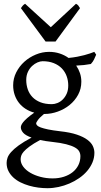

<svg xmlns="http://www.w3.org/2000/svg" viewBox="-20 -740 528 1004"><path d="M336.9 -293Q336.9 -318.8 328.4 -342Q319.8 -365.2 303 -382.6Q286.1 -399.9 261 -409.9Q235.8 -419.9 203.1 -419.9Q190.9 -419.9 176 -413.6Q161.1 -407.2 147.9 -395Q134.8 -382.8 126 -364.3Q117.2 -345.7 117.2 -321.8Q117.2 -295.9 125.2 -272.7Q133.3 -249.5 149.7 -232.4Q166 -215.3 191.2 -205.3Q216.3 -195.3 251 -195.3Q265.1 -195.3 280.5 -201.4Q295.9 -207.5 308.3 -220Q320.8 -232.4 328.9 -250.5Q336.9 -268.6 336.9 -293ZM252.9 2Q234.4 0 218.8 -2.4Q203.1 -4.9 189.5 -7.8Q154.3 11.2 134 26.4Q113.8 41.5 103.5 53.5Q93.3 65.4 90.6 75.2Q87.9 85 87.9 92.8Q87.9 113.3 101.6 131.6Q115.2 149.9 138.2 163.3Q161.1 176.8 191.4 184.8Q221.7 192.9 254.9 192.9Q287.6 192.9 314.5 184.1Q341.3 175.3 360.4 159.9Q379.4 144.5 389.9 123.3Q400.4 102.1 400.4 76.7Q400.4 63 394 51.5Q387.7 40 371.1 30.8Q354.5 21.5 325.9 14.2Q297.4 6.8 252.9 2ZM405.3 -313Q405.3 -275.4 388.4 -244.4Q371.6 -213.4 344.2 -191.2Q316.9 -168.9 282.2 -156.5Q247.6 -144 211.9 -144H210Q186.5 -124.5 177.7 -111.6Q168.9 -98.6 168.9 -95.7Q168.9 -89.8 174.1 -84.2Q179.2 -78.6 193.1 -73.5Q207 -68.4 231.4 -63.2Q255.9 -58.1 293.9 -53.7Q347.2 -47.9 381.8 -36.1Q416.5 -24.4 437 -9Q457.5 6.3 465.6 23.9Q473.6 41.5 473.6 58.6Q473.6 85.4 463.4 109.6Q453.1 133.8 435.5 154.3Q418 174.8 394 191.4Q370.1 208 342.8 219.7Q315.4 231.4 286.1 237.8Q256.8 244.1 228 244.1Q205.1 244.1 180.7 241Q156.2 237.8 132.3 231Q108.4 224.1 87.2 213.6Q65.9 203.1 49.8 188.2Q33.7 173.3 24.2 154.5Q14.6 135.7 14.6 111.8Q14.6 99.1 19.3 85.2Q23.9 71.3 38.1 55.2Q52.2 39.1 77.6 20.5Q103 2 145 -20.5Q113.3 -31.7 101.1 -45.9Q88.9 -60.1 88.9 -74.7Q88.9 -78.6 91.3 -85.2Q93.8 -91.8 101.3 -101.3Q108.9 -110.8 122.8 -123Q136.7 -135.3 159.2 -150.9Q134.3 -157.7 114 -170.7Q93.8 -183.6 79.3 -201.9Q64.9 -220.2 56.9 -243.4Q48.8 -266.6 48.8 -293.9Q48.8 -329.6 64.9 -361.6Q81.1 -393.6 107.4 -417.2Q133.8 -440.9 167.5 -454.8Q201.2 -468.8 236.8 -468.8Q266.1 -468.8 291.7 -460.4Q317.4 -452.1 338.4 -437Q363.8 -439.5 384.3 -443.4Q404.8 -447.3 421.1 -451.7Q437.5 -456.1 450.2 -460.4Q462.9 -464.8 473.1 -468.8L482.9 -454.1Q477.1 -440.4 471.7 -429Q466.3 -417.5 455.1 -405.3Q436.5 -401.9 418.7 -399.9Q400.9 -397.9 378.4 -397Q391.1 -378.4 398.2 -357.4Q405.3 -336.4 405.3 -313ZM270.5 -522.9H218.3L89.4 -697.3Q92.8 -702.1 95.2 -705.6Q97.7 -709 99.9 -711.4Q102.1 -713.9 104.7 -715.8Q107.4 -717.8 111.3 -720.2L245.6 -597.7L377.4 -720.2Q385.7 -715.8 389.2 -711.4Q392.6 -707 398.4 -697.3Z"/></svg>

Font: Noto Serif Devanagari
Style: Bold
Weight: 700
Designer: Monotype Design Team
Foundry: Monotype Imaging Inc.
Version: Version 1.01